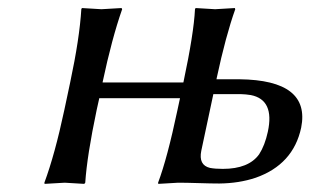

<svg xmlns="http://www.w3.org/2000/svg" viewBox="-20 -452 768 475"><path d="M642.6 -126Q659.7 -205.1 600.6 -216.8Q588.4 -218.8 574.7 -219.2H507.8L478 -79.1Q470.7 -43.5 499.5 -36.6Q512.2 -34.2 531.2 -34.2Q595.2 -34.2 621.1 -70.3Q635.3 -92.3 642.6 -126ZM516.1 -258.8 515.6 -255.9H572.3Q748.5 -253.9 725.1 -136.2Q705.6 -44.9 612.3 -12.2Q571.3 1.5 522.5 2Q502.4 2 471.7 1Q440.4 0 420.9 0L371.6 2.9L371.1 0Q394 -61 418.9 -179.2L425.3 -209H225.6L219.2 -180.2Q195.3 -66.9 190.9 0L188.5 2.9Q186.5 2.9 140.1 0L90.3 2.9L89.8 0Q115.7 -69.8 139.2 -180.2L153.8 -249Q176.8 -356.9 181.2 -429.2L182.6 -432.1Q184.6 -432.1 231 -429.2L280.8 -432.1L282.2 -429.2Q256.8 -356.9 233.9 -249V-248H433.6L434.1 -250Q459.5 -369.6 462.4 -429.2L463.9 -432.1Q465.8 -432.1 512.2 -429.2L561 -432.1L562 -429.2Q538.6 -363.8 516.1 -258.8Z"/></svg>

Font: Linux Biolinum Capitals O
Style: Italic Samll Caps
Weight: 400
Italic angle: -12°
Designer: Philipp H. Poll
Foundry: Philipp H. Poll
Version: Version 0.6.2